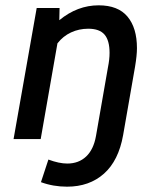

<svg xmlns="http://www.w3.org/2000/svg" viewBox="-20 -523 610 722"><path d="M232 179Q180 179 134 162L162 77Q202 92 233 92Q276 92 304 65.5Q332 39 341 -12L386 -270Q392 -300 392 -324Q392 -371 373 -393Q354 -415 312 -415Q277 -415 247 -401Q217 -387 196 -360L133 0H31L118 -493H204L203 -447Q271 -503 351 -503Q424 -503 459.5 -460.5Q495 -418 495 -342Q495 -315 488 -273L443 -15Q426 81 371 130Q316 179 232 179Z"/></svg>

Font: Cabin Medium
Style: Italic
Weight: 500
Italic angle: -7°
Designer: Pablo Impallari
Foundry: Pablo Impallari. http://www.impallari.com Igino Marini. http://www.ikern.com
Version: Version 2.200